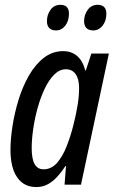

<svg xmlns="http://www.w3.org/2000/svg" viewBox="-20 -757 467 787"><path d="M128.4 9.8Q95.2 9.8 71.5 -7.8Q47.9 -25.4 35.4 -59.3Q22.9 -93.3 22.9 -141.6Q22.9 -186 31.2 -240.2Q39.6 -294.4 56.2 -348.4Q72.8 -402.3 98.6 -447.5Q124.5 -492.7 159.7 -520Q194.8 -547.4 239.3 -547.4Q261.7 -547.4 279.5 -538.6Q297.4 -529.8 310.1 -512.2Q322.8 -494.6 329.1 -468.8H332L354.5 -537.6H426.3L312 0H244.6L250.5 -76.2H248Q230.5 -49.3 212.2 -30Q193.8 -10.7 173.6 -0.5Q153.3 9.8 128.4 9.8ZM158.2 -63Q190.9 -63 214.1 -89.8Q237.3 -116.7 253.4 -158Q269.5 -199.2 280.3 -242.2Q292.5 -290 298.3 -327.1Q304.2 -364.3 304.2 -396Q304.2 -433.1 290 -453.1Q275.9 -473.1 250 -473.1Q224.1 -473.1 202.1 -451.2Q180.2 -429.2 163.1 -393.1Q146 -356.9 134 -313.7Q122.1 -270.5 116 -227.5Q109.9 -184.6 109.9 -149.4Q109.9 -105.5 122.1 -84.2Q134.3 -63 158.2 -63ZM362.3 -632.3Q344.2 -632.3 334.5 -641.8Q324.7 -651.4 324.7 -670.4Q324.7 -696.3 339.6 -716.8Q354.5 -737.3 380.9 -737.3Q397.5 -737.3 406.7 -728.3Q416 -719.2 416 -701.2Q416 -671.4 400.6 -651.9Q385.3 -632.3 362.3 -632.3ZM209.5 -632.3Q191.9 -632.3 182.1 -641.8Q172.4 -651.4 172.4 -670.4Q172.4 -696.3 187 -716.8Q201.7 -737.3 228.5 -737.3Q239.3 -737.3 246.8 -733.4Q254.4 -729.5 258.5 -721.4Q262.7 -713.4 262.7 -701.2Q262.7 -671.4 247.6 -651.9Q232.4 -632.3 209.5 -632.3Z"/></svg>

Font: Open Sans Condensed Medium
Style: Italic
Weight: 500
Width: 3
Italic angle: -12°
Designer: Monotype Design Team
Foundry: Monotype Imaging Inc.
Version: Version 3.000